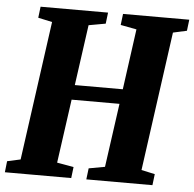

<svg xmlns="http://www.w3.org/2000/svg" viewBox="-55 -796 859 849"><g transform="rotate(5 375.0 -371.5)"><path d="M-2.5 0 3 -49.5 62 -62.5 147.5 -680 85 -693.5 91 -743H390.5L384.5 -693.5L309.5 -680L272 -411H485L522 -680L451 -693.5L457 -743H751L745 -693.5L684 -680L598.5 -62.5L658.5 -49.5L652.5 0H359L365 -49.5L436.5 -62.5L476 -345.5H263.5L224 -62.5L298 -49.5L292 0Z"/></g></svg>

Font: Merriweather 24pt SemiCondensed Black
Style: Italic
Weight: 900
Width: 4
Italic angle: -7.8°
Designer: Eben Sorkin
Foundry: Eben Sorkin
Version: Version 2.101